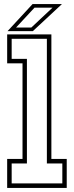

<svg xmlns="http://www.w3.org/2000/svg" viewBox="-20 -918 361 938"><path d="M15 0V-141.5H90V-608.5H15V-750H231V-141.5H306V0ZM37 -22H284.5V-119.5H209V-728.5H37V-630.5H111.5V-119.5H37ZM17 -766 139 -898H282.5L140.5 -766ZM58.5 -783.5H133L236.5 -880.5H148.5Z"/></svg>

Font: Tourney Condensed ExtraLight
Style: Regular
Weight: 200
Width: 3
Designer: Tyler Finck
Foundry: Etcetera Type Co
Version: Version 1.010; ttfautohint (v1.8.3)